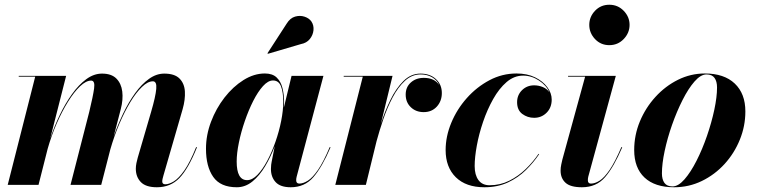

<svg xmlns="http://www.w3.org/2000/svg" viewBox="-20 -780 3194 810"><path d="M407 0H277.5L356.5 -308Q372.5 -374 377 -407Q381.5 -440 364.5 -440Q343 -440 317.8 -416Q292.5 -392 267 -351Q241.5 -310 219 -258.5Q196.5 -207 181 -152L142.5 0H12.5L128.5 -456.5H59V-460H259L192 -196Q209 -246.5 232.2 -295Q255.5 -343.5 283.8 -383Q312 -422.5 344 -446Q376 -469.5 410.5 -469.5Q450 -469.5 470.8 -448.8Q491.5 -428 495.8 -394Q500 -360 489.5 -319.5L459.5 -204Q477 -254 499.8 -301.5Q522.5 -349 550 -387Q577.5 -425 608.5 -447.2Q639.5 -469.5 673 -469.5Q716.5 -469.5 737.2 -448.8Q758 -428 760 -394Q762 -360 750.5 -319.5L669.5 -39.5Q667.5 -33 666 -26.2Q664.5 -19.5 664.5 -14.5Q664.5 -2.5 677.5 -2.5Q693 -2.5 713.5 -15Q734 -27.5 757.8 -61.2Q781.5 -95 807.5 -159.5L811 -158.5Q774.5 -68 737 -29Q699.5 10 642 10Q595 10 574 -12Q553 -34 553 -68Q553 -79 555.5 -91.8Q558 -104.5 561 -114.5L617.5 -308Q636.5 -373 639.2 -405Q642 -437 625 -437Q603.5 -437 578.8 -413.2Q554 -389.5 529.5 -348.8Q505 -308 483.2 -256.8Q461.5 -205.5 445.5 -150Z M1249.5 -594 1110 -553 1108.5 -555.5 1189.5 -680.5Q1204 -704 1225 -710Q1246 -716 1265.2 -709.5Q1284.5 -703 1294 -689Q1304.5 -673 1302.5 -652.5Q1300.5 -632 1287 -615.2Q1273.5 -598.5 1249.5 -594ZM1178.5 -349.5Q1178.5 -339 1177.5 -326L1210 -460H1344.5L1231.5 -34.5Q1229.5 -27 1229.5 -19.5Q1229.5 -5.5 1243 -5.5Q1259 -5.5 1278.8 -17.8Q1298.5 -30 1321.5 -63.2Q1344.5 -96.5 1371 -159.5L1374.5 -158.5Q1339 -75.5 1302.2 -32.8Q1265.5 10 1206.5 10Q1163 10 1143 -11.5Q1123 -33 1123 -67Q1123 -77.5 1124 -85Q1125 -92.5 1126 -97.5L1139 -163Q1122 -118 1098.5 -78.5Q1075 -39 1045 -14.5Q1015 10 979 10Q910 10 879.5 -33.8Q849 -77.5 849 -152.5Q849 -210 870.2 -266.2Q891.5 -322.5 927.2 -368.5Q963 -414.5 1007.2 -442.2Q1051.5 -470 1097.5 -470Q1129.5 -470 1147 -453.2Q1164.5 -436.5 1171.5 -409Q1178.5 -381.5 1178.5 -349.5ZM1175 -351Q1175 -390.5 1165.5 -415.5Q1156 -440.5 1131.5 -440.5Q1111 -440.5 1089.5 -416.8Q1068 -393 1048.2 -354Q1028.5 -315 1012.8 -269.2Q997 -223.5 987.8 -178.5Q978.5 -133.5 978.5 -98.5Q978.5 -20 1022.5 -20Q1044 -20 1065.8 -42.2Q1087.5 -64.5 1107 -101Q1126.5 -137.5 1142 -181.5Q1157.5 -225.5 1166.2 -269.8Q1175 -314 1175 -351Z M1510.5 -456.5H1430V-460H1636L1586.5 -256.5Q1603 -309 1626.8 -358Q1650.5 -407 1682 -438.2Q1713.5 -469.5 1754 -469.5Q1794 -469.5 1819 -446.5Q1844 -423.5 1844 -387.5Q1844 -353.5 1822.8 -330.2Q1801.5 -307 1767.5 -307Q1734.5 -307 1713 -327.8Q1691.5 -348.5 1691.5 -381Q1691.5 -412.5 1713.2 -432Q1735 -451.5 1768 -451.5Q1813 -451.5 1833 -421Q1824 -441.5 1803.2 -453.8Q1782.5 -466 1754 -466Q1717.5 -466 1688.2 -439Q1659 -412 1636.5 -369.2Q1614 -326.5 1597.2 -277.5Q1580.5 -228.5 1568.5 -184L1523.5 0H1394.5Z M2254.5 -129.5Q2231 -94.5 2198.5 -62.5Q2166 -30.5 2122.5 -10.2Q2079 10 2023.5 10Q1946 10 1903 -32.2Q1860 -74.5 1860 -147Q1860 -204.5 1883.8 -261.8Q1907.5 -319 1949.2 -366Q1991 -413 2044.8 -441.5Q2098.5 -470 2159 -470Q2204 -470 2237.2 -453.8Q2270.5 -437.5 2289 -412.2Q2307.5 -387 2307.5 -360Q2307.5 -326 2286 -304.5Q2264.5 -283 2233.5 -283Q2205.5 -283 2183.5 -299.2Q2161.5 -315.5 2161.5 -349Q2161.5 -379 2182.2 -399.5Q2203 -420 2233.5 -420Q2252 -420 2269.8 -412.8Q2287.5 -405.5 2297.5 -391Q2285 -420 2253.5 -440.5Q2222 -461 2187 -461Q2149 -461 2117.2 -433.8Q2085.5 -406.5 2060.5 -362Q2035.5 -317.5 2018 -266Q2000.5 -214.5 1991.5 -165.2Q1982.5 -116 1982.5 -79.5Q1982.5 -42 1998.5 -20.2Q2014.5 1.5 2045.5 1.5Q2090 1.5 2128.2 -17.5Q2166.5 -36.5 2197.8 -66.8Q2229 -97 2252 -131Z M2466 -675Q2466 -709 2490.2 -734.5Q2514.5 -760 2550.5 -760Q2586.5 -760 2611.2 -734.5Q2636 -709 2636 -675Q2636 -641 2611.2 -615.2Q2586.5 -589.5 2550.5 -589.5Q2514.5 -589.5 2490.2 -615.2Q2466 -641 2466 -675ZM2605 -158.5Q2569.5 -75.5 2532.8 -32.8Q2496 10 2435 10Q2386.5 10 2365.8 -9Q2345 -28 2345 -60Q2345 -73 2347.8 -86Q2350.5 -99 2352.5 -107L2448.5 -456.5H2376.5V-460H2578L2462 -35.5Q2460 -28 2460 -20Q2460 -5.5 2473 -5.5Q2490 -5.5 2509.5 -17.8Q2529 -30 2551.8 -63.2Q2574.5 -96.5 2601.5 -159.5Z M2824 10Q2742.5 10 2699 -31Q2655.5 -72 2655.5 -147Q2655.5 -210 2679.5 -267.8Q2703.5 -325.5 2745.2 -371.2Q2787 -417 2840.5 -443.5Q2894 -470 2953.5 -470Q3035 -470 3079.8 -427.5Q3124.5 -385 3124.5 -310Q3124.5 -248 3101.2 -190.8Q3078 -133.5 3036.8 -88.2Q2995.5 -43 2941 -16.5Q2886.5 10 2824 10ZM2817 6.5Q2841.5 6.5 2867.8 -23.5Q2894 -53.5 2918.5 -101.8Q2943 -150 2962.5 -206.5Q2982 -263 2993.5 -317Q3005 -371 3005 -411Q3005 -436.5 2994.5 -451.2Q2984 -466 2960.5 -466Q2936 -466 2910 -436.2Q2884 -406.5 2859.5 -358Q2835 -309.5 2815.2 -253.2Q2795.5 -197 2784 -143Q2772.5 -89 2772.5 -48.5Q2772.5 -23 2783.2 -8.2Q2794 6.5 2817 6.5Z"/></svg>

Font: Bodoni* 48pt
Style: Bold Italic
Weight: 700
Italic angle: -13°
Version: Version 2.3